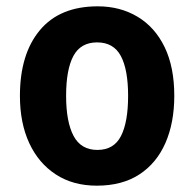

<svg xmlns="http://www.w3.org/2000/svg" viewBox="-20 -577 615 607"><path d="M531 -274Q531 -189 503 -125Q475 -61 420.5 -25.5Q366 10 286 10Q211 10 156.5 -25.5Q102 -61 72.5 -124.5Q43 -188 43 -274Q43 -406 106 -481.5Q169 -557 289 -557Q360 -557 415 -524Q470 -491 500.5 -428Q531 -365 531 -274ZM189 -274Q189 -192 212.5 -147.5Q236 -103 288 -103Q340 -103 362.5 -147Q385 -191 385 -274Q385 -357 362 -400Q339 -443 287 -443Q235 -443 212 -400Q189 -357 189 -274Z"/></svg>

Font: Noto Sans Hebrew SemiCondensed
Style: Bold
Weight: 700
Width: 4
Designer: Monotype Design Team
Foundry: Monotype Imaging Inc.
Version: Version 2.004; ttfautohint (v1.8.4.7-5d5b)